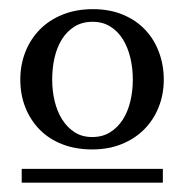

<svg xmlns="http://www.w3.org/2000/svg" viewBox="-20 -699 398 415"><path d="M267.1 -526.9Q267.1 -551.8 261.7 -574.2Q256.3 -596.7 245.6 -614Q234.9 -631.3 218.5 -641.6Q202.1 -651.9 180.2 -651.9Q157.7 -651.9 141.1 -641.6Q124.5 -631.3 113.8 -614Q103 -596.7 97.9 -574.2Q92.8 -551.8 92.8 -526.9Q92.8 -502.9 98.1 -480.5Q103.5 -458 114.3 -440.9Q125 -423.8 141.1 -413.3Q157.2 -402.8 179.2 -402.8Q201.7 -402.8 218 -413.1Q234.4 -423.3 245.4 -440.4Q256.3 -457.5 261.7 -480Q267.1 -502.4 267.1 -526.9ZM26.9 -304.2V-334H332V-304.2ZM334 -526.9Q334 -495.1 323 -467.5Q312 -439.9 292 -419.7Q272 -399.4 243.4 -387.7Q214.8 -376 179.2 -376Q143.6 -376 114.7 -387.2Q85.9 -398.4 65.9 -418.7Q45.9 -439 34.9 -466.6Q23.9 -494.1 23.9 -526.9Q23.9 -559.1 34.9 -586.9Q45.9 -614.7 66.2 -635.3Q86.4 -655.8 115.5 -667.5Q144.5 -679.2 181.2 -679.2Q217.3 -679.2 245.8 -667.2Q274.4 -655.3 293.9 -634.5Q313.5 -613.8 323.7 -585.9Q334 -558.1 334 -526.9Z"/></svg>

Font: BabelStone Ogham Special
Style: Regular
Weight: 400
Designer: Andrew West
Foundry: BabelStone
Version: Version 1.02 March 14, 2022